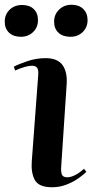

<svg xmlns="http://www.w3.org/2000/svg" viewBox="-44 -775 389 809"><path d="M117 -458Q119 -479 113 -488.5Q107 -498 91 -498Q65 -498 20 -478L14 -494Q35 -505 72 -517.5Q109 -530 148 -530Q198 -530 219 -501.5Q240 -473 237 -422L214 -75Q212 -50 217 -39Q222 -28 239 -28Q255 -28 274 -38Q293 -48 310 -64L320 -51Q309 -40 287.5 -24.5Q266 -9 237 2.5Q208 14 176 14Q119 14 102.5 -17Q86 -48 90 -97ZM184 -684Q184 -714 205 -734.5Q226 -755 258 -755Q288 -755 306.5 -737.5Q325 -720 325 -690Q325 -660 304.5 -640Q284 -620 253 -620Q221 -620 202.5 -637Q184 -654 184 -684ZM-24 -684Q-24 -714 -3.5 -734Q17 -754 49 -754Q80 -754 98 -737Q116 -720 116 -690Q116 -660 95.5 -640Q75 -620 44 -620Q13 -620 -5.5 -637Q-24 -654 -24 -684Z"/></svg>

Font: Literata 72pt SemiBold
Style: Italic
Weight: 600
Italic angle: -2°
Designer: Latin by Veronika Burian and Jose Scaglione. Greek by Irene Vlachou. Cyrillic by Vera Evstafieva
Foundry: TypeTogether
Version: Version 3.002